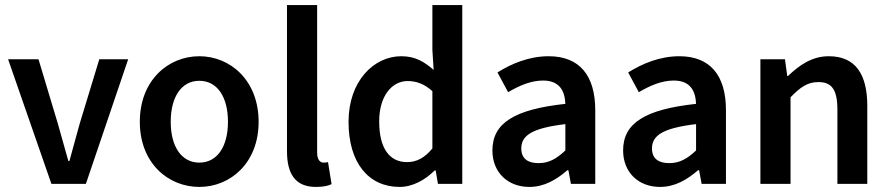

<svg xmlns="http://www.w3.org/2000/svg" viewBox="-20 -726 3511 758"><path d="M183 0H319L486 -492H372L295 -239C282 -190 267 -140 254 -90H250C236 -140 222 -190 208 -239L132 -492H12Z M767 12C889 12 1001 -82 1001 -245C1001 -409 889 -504 767 -504C644 -504 532 -409 532 -245C532 -82 644 12 767 12ZM767 -84C696 -84 654 -148 654 -245C654 -343 696 -407 767 -407C838 -407 880 -343 880 -245C880 -148 838 -84 767 -84Z M1227 12C1255 12 1275 8 1289 1L1275 -86C1267 -84 1263 -84 1257 -84C1245 -84 1232 -94 1232 -123V-706H1113V-129C1113 -42 1144 12 1227 12Z M1558 12C1610 12 1660 -17 1696 -53H1700L1709 0H1805V-706H1687V-529L1692 -450C1654 -483 1619 -504 1564 -504C1456 -504 1356 -406 1356 -245C1356 -83 1435 12 1558 12ZM1587 -86C1517 -86 1477 -141 1477 -247C1477 -348 1528 -406 1589 -406C1622 -406 1654 -396 1687 -366V-140C1656 -102 1624 -86 1587 -86Z M2070 12C2128 12 2176 -16 2220 -54H2224L2234 0H2330V-291C2330 -428 2268 -504 2146 -504C2068 -504 1998 -474 1944 -440L1986 -362C2030 -388 2076 -408 2124 -408C2190 -408 2210 -366 2212 -316C2010 -294 1924 -240 1924 -132C1924 -46 1984 12 2070 12ZM2106 -82C2066 -82 2038 -98 2038 -140C2038 -190 2078 -220 2212 -236V-132C2176 -98 2146 -82 2106 -82Z M2586 12C2644 12 2692 -16 2736 -54H2740L2750 0H2846V-291C2846 -428 2784 -504 2662 -504C2584 -504 2514 -474 2460 -440L2502 -362C2546 -388 2592 -408 2640 -408C2706 -408 2726 -366 2728 -316C2526 -294 2440 -240 2440 -132C2440 -46 2500 12 2586 12ZM2622 -82C2582 -82 2554 -98 2554 -140C2554 -190 2594 -220 2728 -236V-132C2692 -98 2662 -82 2622 -82Z M2982 0H3101V-342C3140 -382 3168 -402 3211 -402C3263 -402 3286 -373 3286 -293V0H3404V-308C3404 -432 3358 -504 3252 -504C3185 -504 3135 -468 3091 -426H3088L3079 -492H2982Z"/></svg>

Font: Source Sans Pro Semibold
Style: Regular
Weight: 600
Designer: Paul D. Hunt
Foundry: Adobe Systems Incorporated
Version: Version 3.006;hotconv 1.0.111;makeotfexe 2.5.65597